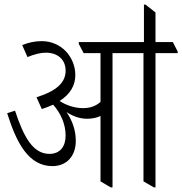

<svg xmlns="http://www.w3.org/2000/svg" viewBox="-20 -805 789 831"><path d="M207 -86C267 -86 308 -128 308 -195C308 -239 295 -280 268 -320C295 -302 325 -291 357 -291C378 -291 399 -295 415 -303V-20L459 6H467V-575H601V-20L646 6H653V-575H749V-582L728 -623H653V-751L610 -785H603V-623H321V-615L342 -575H415V-364C396 -347 372 -337 340 -337C303 -337 267 -349 238 -368C285 -398 306 -436 306 -480C306 -520 290 -556 266 -582C240 -610 202 -627 161 -627C131 -627 104 -621 76 -610L99 -558C128 -570 155 -577 178 -577C230 -577 264 -547 264 -499C264 -449 227 -412 138 -384L161 -333C179 -339 195 -345 210 -352C242 -316 264 -269 264 -218C264 -171 240 -139 194 -139C123 -139 83 -211 45 -326L11 -315C51 -188 103 -86 207 -86Z"/></svg>

Font: Noto Serif Devanagari ExtraCondensed Light
Style: Regular
Weight: 300
Width: 2
Designer: Universal Thirst, Indian Type Foundry and the Monotype Design Team
Foundry: Monotype Imaging Inc.
Version: Version 2.004